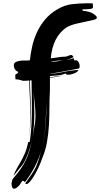

<svg xmlns="http://www.w3.org/2000/svg" viewBox="-20 -934 610 1169"><path d="M461 -517Q416 -509 374 -500.5Q332 -492 284 -485V-484Q327 -487 370 -496.5Q413 -506 458 -508Q453 -496 432.5 -487.5Q412 -479 396 -479Q380 -479 380 -487Q356 -477 332 -475L284 -471V-463Q308 -467 331 -470Q351 -472 372 -476Q328 -466 284 -460V-382Q281 -331 281 -278Q281 -225 278 -172.5Q275 -120 266 -68.5Q257 -17 236 32Q227 59 214 86.5Q201 114 187.5 136.5Q174 159 161.5 173Q149 187 140 187Q136 187 134 182Q150 159 168 134Q186 109 200 80Q211 52 219 26Q227 0 234 -28Q218 31 191 82.5Q164 134 131 176Q129 171 126 169Q123 167 116 167L98 194Q78 215 66 215Q58 215 54 206Q50 197 50 182L56 158L68 143Q90 117 107 93Q124 69 136.5 42.5Q149 16 158.5 -15Q168 -46 176 -87Q171 -63 163.5 -38Q156 -13 147 10Q138 33 127.5 52.5Q117 72 104 85L62 137Q70 113 82 92.5Q94 72 107 49Q120 26 132 -2Q144 -30 152 -69L161 -70Q169 -124 171.5 -176.5Q174 -229 174 -284Q174 -323 173.5 -363Q173 -403 172 -445Q170 -444 167 -444H162Q163 -391 165.5 -341Q168 -291 168 -242Q168 -200 164 -159Q161 -120 152 -81Q160 -116 162 -152Q165 -189 165 -227Q165 -279 162 -333Q159 -387 158 -444Q152 -443 144 -442.5Q136 -442 119 -442Q96 -451 74 -451V-455Q74 -459 73.5 -463.5Q73 -468 73 -473Q73 -485 84 -485L92 -496Q78 -501 71 -512Q64 -523 64 -534Q64 -549 74 -555Q84 -561 99 -563.5Q114 -566 131 -565.5Q148 -565 162 -567Q166 -606 175.5 -649.5Q185 -693 204 -735Q223 -777 253.5 -814Q284 -851 329 -877Q372 -903 418.5 -908.5Q465 -914 508 -914H527Q536 -914 545 -913L546 -892Q546 -888 544 -885Q542 -882 535.5 -880.5Q529 -879 516 -878Q503 -877 482 -877Q482 -875 482.5 -871.5Q483 -868 485 -868Q527 -865 548.5 -850Q570 -835 570 -827Q570 -818 550.5 -813Q531 -808 502.5 -802.5Q474 -797 441.5 -789Q409 -781 383 -766Q301 -709 289 -579Q311 -581 333.5 -585Q356 -589 377 -589Q385 -589 395 -594Q405 -599 413 -599Q418 -599 420.5 -596.5Q423 -594 428 -586Q404 -573 382 -568Q392 -570 404 -572.5Q416 -575 428 -580Q430 -575 431 -571Q432 -567 434 -565Q435 -565 437 -566Q441 -568 443 -568Q454 -564 459.5 -554Q465 -544 465 -534Q465 -529 464.5 -524.5Q464 -520 461 -517ZM185 -136Q189 -158 192.5 -181.5Q196 -205 196 -229Q196 -267 191 -306Q187 -342 185 -377Q186 -344 187 -312Q189 -277 189 -243Q189 -206 186.5 -170.5Q184 -135 179 -100V-99ZM257 -180Q254 -111 237 -37Q254 -108 258 -179Q263 -248 263 -315Q261 -248 257 -180ZM288 -562Q297 -559 309 -559Q323 -559 337.5 -562Q352 -565 365 -568Q345 -566 326.5 -564Q308 -562 288 -562ZM380 -478Q376 -477 373 -476Q376 -477 380 -478Z"/></svg>

Font: Finger Paint
Style: Regular
Weight: 400
Designer: Ralph du Carrois
Foundry: Ralph du Carrois
Version: Version 1.001